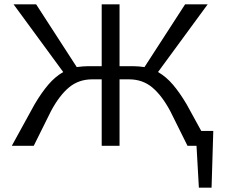

<svg xmlns="http://www.w3.org/2000/svg" viewBox="-20 -678 1047 893"><path d="M972 -69 964 195H905L894 0H852L772 -161Q733 -234 688 -271.5Q643 -309 580 -309H536V0H453V-309H409Q346 -309 301 -271.5Q256 -234 217 -161L137 0H35L141 -193Q173 -247 204.5 -284Q236 -321 274 -343L43 -658H148L337 -366Q367 -370 385 -370H453V-658H536V-370H604Q622 -370 652 -366L841 -658H946L715 -343Q753 -321 784.5 -284Q816 -247 848 -193L916 -69Z"/></svg>

Font: Ysabeau SC Medium
Style: Regular
Weight: 500
Designer: Christian Thalmann (Catharsis Fonts)
Version: Version 0.003